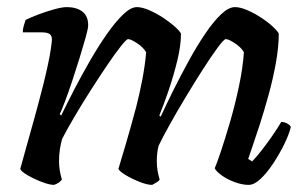

<svg xmlns="http://www.w3.org/2000/svg" viewBox="-20 -520 855 540"><path d="M132 0Q119 0 97 -8.5Q75 -17 57 -27.5Q39 -38 37 -45Q42 -64 52.5 -101Q63 -138 76 -185Q89 -232 101 -279Q108 -307 114 -334.5Q120 -362 123 -382.5Q126 -403 126 -409Q126 -419 120 -424Q114 -429 97 -429H44Q44 -438 47 -448Q50 -458 52 -464Q66 -471 88.5 -479.5Q111 -488 133 -494Q155 -500 168 -500Q195 -500 211.5 -487.5Q228 -475 228 -449Q228 -440 221 -415Q214 -390 204 -357.5Q194 -325 183 -292Q172 -259 162.5 -234Q153 -209 148 -199L152 -195Q169 -230 190 -270.5Q211 -311 234.5 -351.5Q258 -392 281.5 -425.5Q305 -459 326.5 -479.5Q348 -500 365 -500Q380 -500 400.5 -491Q421 -482 440.5 -469Q460 -456 473.5 -443.5Q487 -431 489 -425Q489 -392 478.5 -349Q468 -306 454 -265Q440 -224 428 -195L432 -192Q448 -227 468.5 -268Q489 -309 511.5 -350Q534 -391 557 -425Q580 -459 601.5 -479.5Q623 -500 641 -500Q656 -500 676.5 -491Q697 -482 716.5 -469Q736 -456 749 -443.5Q762 -431 764 -425Q764 -388 756 -343.5Q748 -299 735.5 -253.5Q723 -208 710.5 -169.5Q698 -131 689 -105Q680 -79 678 -73L689 -66Q699 -76 714.5 -95.5Q730 -115 745.5 -137.5Q761 -160 771 -177Q780 -177 788 -172.5Q796 -168 798 -163Q793 -142 779.5 -114.5Q766 -87 748.5 -60.5Q731 -34 713 -17Q695 0 679 0Q661 0 639.5 -8Q618 -16 602.5 -27.5Q587 -39 584 -47Q589 -58 601 -93.5Q613 -129 627 -177Q641 -225 652 -277Q663 -329 666 -373Q658 -387 640.5 -398.5Q623 -410 615 -410Q610 -410 592.5 -386.5Q575 -363 551 -325.5Q527 -288 502 -246.5Q477 -205 456.5 -168Q436 -131 426 -110Q421 -90 421 -66Q421 -54 423 -41Q425 -28 429 -15Q428 -12 421 -7.5Q414 -3 408 0Q394 0 372.5 -8.5Q351 -17 333.5 -27.5Q316 -38 313 -45Q319 -65 332 -108.5Q345 -152 363 -219Q373 -258 380.5 -297.5Q388 -337 391 -373Q383 -387 365.5 -398.5Q348 -410 340 -410Q336 -410 320 -390Q304 -370 282 -337.5Q260 -305 236 -267.5Q212 -230 190.5 -193.5Q169 -157 155 -130Q151 -117 148.5 -100.5Q146 -84 146 -67Q146 -42 154 -15Q147 -5 132 0Z"/></svg>

Font: Texturina 72pt 72pt SemiBold
Style: Italic
Weight: 600
Italic angle: -11°
Designer: Guillermo Torres Carreño
Foundry: Omnibus-Type
Version: Version 1.002; ttfautohint (v1.8.3)